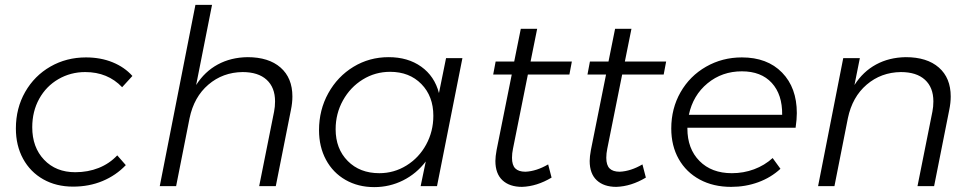

<svg xmlns="http://www.w3.org/2000/svg" viewBox="-20 -762 3978 786"><path d="M45 -236Q45 -319 83 -385.5Q121 -452 186.5 -489.5Q252 -527 332 -527Q392 -527 441 -507Q490 -487 522 -451L480 -405Q421 -467 329 -467Q269 -467 219 -438Q169 -409 140.5 -357.5Q112 -306 112 -241Q112 -159 160.5 -108Q209 -57 288 -57Q340 -57 384 -74.5Q428 -92 460 -126L495 -86Q455 -44 400 -21Q345 2 279 2Q210 2 157 -28Q104 -58 74.5 -112Q45 -166 45 -236Z M1177 -367Q1177 -341 1171 -312L1109 0H1041L1102 -305Q1106 -325 1106 -347Q1106 -404 1071.5 -435.5Q1037 -467 973 -467Q892 -466 833 -415.5Q774 -365 756 -278L701 0H634L780 -742H848L783 -414Q818 -469 871.5 -498Q925 -527 993 -528Q1080 -528 1128.5 -485.5Q1177 -443 1177 -367Z M1286 -229Q1286 -312 1324 -380.5Q1362 -449 1427 -488.5Q1492 -528 1571 -528Q1650 -528 1704.5 -489Q1759 -450 1777 -381L1806 -524H1873L1769 0H1702L1723 -101Q1685 -51 1630 -23.5Q1575 4 1512 4Q1446 4 1394.5 -25.5Q1343 -55 1314.5 -108Q1286 -161 1286 -229ZM1754 -288Q1754 -368 1705 -418Q1656 -468 1577 -468Q1516 -468 1465 -436.5Q1414 -405 1384 -351Q1354 -297 1354 -233Q1354 -153 1403.5 -103Q1453 -53 1533 -53Q1593 -53 1644 -84.5Q1695 -116 1724.5 -170Q1754 -224 1754 -288Z M2080 -153Q2076 -134 2076 -116Q2076 -86 2089.5 -72.5Q2103 -59 2131 -59Q2176 -61 2224 -89L2238 -35Q2178 1 2117 3Q2066 3 2037 -24Q2008 -51 2008 -103Q2008 -121 2013 -148L2075 -457H1999L2009 -510H2085L2112 -644H2179L2152 -510H2321L2311 -457H2141Z M2466 -153Q2462 -134 2462 -116Q2462 -86 2475.5 -72.5Q2489 -59 2517 -59Q2562 -61 2610 -89L2624 -35Q2564 1 2503 3Q2452 3 2423 -24Q2394 -51 2394 -103Q2394 -121 2399 -148L2461 -457H2385L2395 -510H2471L2498 -644H2565L2538 -510H2707L2697 -457H2527Z M2794 -239V-236Q2794 -153 2843.5 -103Q2893 -53 2976 -53Q3024 -53 3067 -69Q3110 -85 3143 -115L3175 -71Q3136 -35 3084 -16Q3032 3 2973 3Q2900 3 2844.5 -27Q2789 -57 2758.5 -111Q2728 -165 2728 -236Q2728 -318 2766 -384.5Q2804 -451 2870.5 -489Q2937 -527 3017 -527Q3121 -527 3181.5 -465Q3242 -403 3242 -299Q3242 -274 3237 -239ZM2800 -292H3182Q3183 -375 3139.5 -422.5Q3096 -470 3017 -470Q2936 -470 2876.5 -421Q2817 -372 2800 -292Z M3872 -367Q3872 -341 3866 -312L3804 0H3736L3797 -305Q3801 -325 3801 -347Q3801 -404 3766.5 -435.5Q3732 -467 3668 -467Q3587 -466 3528 -415.5Q3469 -365 3451 -278L3396 0H3329L3432 -524H3500L3478 -414Q3513 -469 3566.5 -498Q3620 -527 3688 -528Q3775 -528 3823.5 -485.5Q3872 -443 3872 -367Z"/></svg>

Font: Gontserrat Light
Style: Italic
Weight: 300
Italic angle: -11.3°
Designer: Julieta Ulanovsky
Foundry: Julieta Ulanovsky
Version: Version 6.001